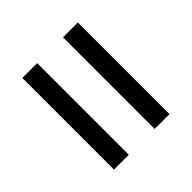

<svg xmlns="http://www.w3.org/2000/svg" viewBox="-38 -657 668 668"><g transform="rotate(45 296.0 -322.5)"><path d="M70 -459H521V-386H70ZM70 -259H521V-186H70Z"/></g></svg>

Font: sinhala15
Style: Book
Weight: 400
Designer: Jelle Bosma - Monotype Design Team
Foundry: Monotype Imaging Inc.
Version: Version 2.003